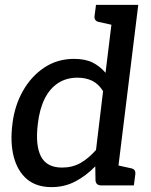

<svg xmlns="http://www.w3.org/2000/svg" viewBox="-20 -759 618 786"><path d="M191 7Q129 7 90.5 -25.5Q52 -58 36.5 -116.5Q21 -175 31 -253Q40 -327 74 -387Q108 -447 161.5 -482.5Q215 -518 283 -518Q329 -518 359 -503Q389 -488 412 -461L446 -739H546L455 0H395Q373 0 371 -20L370 -78Q332 -39 288 -16Q244 7 191 7ZM234 -73Q276 -73 309 -91.5Q342 -110 373 -145L402 -386Q383 -416 357 -428.5Q331 -441 297 -441Q252 -441 218 -419Q184 -397 163 -355Q142 -313 135 -253Q124 -165 147.5 -119Q171 -73 234 -73ZM474 -739 453 -654 385 -669Q375 -671 370.5 -677Q366 -683 367 -693L373 -739ZM427 0 449 -85 517 -70Q527 -68 531 -62Q535 -56 534 -46L528 0Z"/></svg>

Font: Aleo Medium
Style: Italic
Weight: 500
Italic angle: -7°
Designer: Alessio Laiso
Foundry: Alessio Laiso
Version: Version 2.001;gftools[0.9.29]